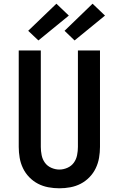

<svg xmlns="http://www.w3.org/2000/svg" viewBox="-20 -1007 640 1035"><path d="M300 8Q270 8 240.5 2.5Q211 -3 185 -16.5Q159 -30 138 -51.5Q117 -73 104 -100Q91 -127 86 -156.5Q81 -186 81 -215V-735H200V-215Q200 -193 204.5 -170.5Q209 -148 222 -130Q235 -112 256.5 -102.5Q278 -93 300 -93Q322 -93 343.5 -102.5Q365 -112 378 -130Q391 -148 395.5 -170.5Q400 -193 400 -215V-735H519V-215Q519 -186 514 -156.5Q509 -127 496 -100Q483 -73 462 -51.5Q441 -30 415 -16.5Q389 -3 359.5 2.5Q330 8 300 8ZM382 -789 328 -841 479 -987 546 -923ZM187 -789 132 -841 284 -987 351 -923Z"/></svg>

Font: Iosevka SS04 Extended
Style: Bold
Weight: 700
Width: 7
Monospace: yes
Designer: Belleve Invis
Foundry: Belleve Invis
Version: Version 19.0.0; ttfautohint (v1.8.4)